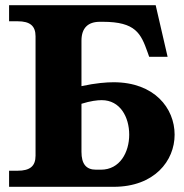

<svg xmlns="http://www.w3.org/2000/svg" viewBox="-20 -720 708 740"><path d="M294 -388V-563C294 -613 320 -636 365 -636H376C503 -636 523 -591 549 -518L555 -501H626L580 -700H15V-638H48C96 -638 117 -620 117 -580V-120C117 -80 96 -62 48 -62H15V0H418C575 0 653 -100 653 -201C653 -303 575 -403 418 -403C391 -403 349 -400 294 -388ZM294 -135V-320C329 -331 355 -334 372 -334C443 -334 478 -269 478 -201C478 -133 442 -66 369 -66H350C312 -66 294 -88 294 -135Z"/></svg>

Font: LT Superior Serif ExtraBold
Style: Regular
Weight: 800
Designer: Daniel Lyons
Foundry: LyonsType
Version: Version 2.120;FEAKit 1.0